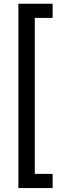

<svg xmlns="http://www.w3.org/2000/svg" viewBox="-20 -832 305 1005"><path d="M255.4 -738.3H162.1V78.1H255.4V152.3H76.2V-812.5H255.4Z"/></svg>

Font: Vazirmatn RD UI FD
Style: Regular
Weight: 400
Designer: Saber Rastikerdar
Foundry: Saber Rastikerdar
Version: Version 33.003